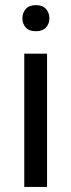

<svg xmlns="http://www.w3.org/2000/svg" viewBox="-20 -741 283 761"><path d="M166.5 0V-528.3H76.2V0ZM68.8 -668.5C68.8 -653.8 73.3 -641.6 82.3 -631.8C91.2 -622.1 104.5 -617.2 122.1 -617.2C139.6 -617.2 153 -622.1 162.1 -631.8C171.2 -641.6 175.8 -653.8 175.8 -668.5C175.8 -683.1 171.2 -695.5 162.1 -705.6C153 -715.7 139.6 -720.7 122.1 -720.7C104.5 -720.7 91.2 -715.7 82.3 -705.6C73.3 -695.5 68.8 -683.1 68.8 -668.5Z"/></svg>

Font: Dirooz FD
Style: FD
Weight: 400
Foundry: DejaVu fonts team - Redesigned by Saber Rastikerdar
Version: Version 0.2.1